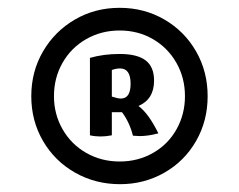

<svg xmlns="http://www.w3.org/2000/svg" viewBox="-20 -830 611 491"><path d="M511 -584Q511 -521 481.5 -469.5Q452 -418 400.5 -388.5Q349 -359 287 -359Q224 -359 172 -388.5Q120 -418 90 -469.5Q60 -521 60 -584Q60 -647 90 -698.5Q120 -750 171.5 -780Q223 -810 286 -810Q349 -810 400.5 -780Q452 -750 481.5 -698.5Q511 -647 511 -584ZM453 -584Q453 -631 431 -669.5Q409 -708 371 -730Q333 -752 286 -752Q239 -752 200.5 -730Q162 -708 140 -669.5Q118 -631 118 -584Q118 -538 140 -499.5Q162 -461 200.5 -439Q239 -417 286 -417Q333 -417 371.5 -439Q410 -461 431.5 -499.5Q453 -538 453 -584ZM385 -489Q359 -482 337 -482L320 -483Q311 -518 292 -543H266V-484Q251 -481 237 -481Q223 -481 210 -484V-682Q245 -692 286 -692Q331 -692 352.5 -675.5Q374 -659 374 -624Q374 -576 334 -559Q360 -540 385 -489ZM314 -616Q314 -655 287 -655Q277 -655 266 -651V-583Q281 -578 289 -578Q314 -578 314 -616Z"/></svg>

Font: Vollkorn SC Black
Style: Regular
Weight: 900
Designer: Friedrich Althausen
Foundry: Friedrich Althausen
Version: Version 4.015